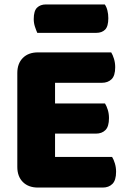

<svg xmlns="http://www.w3.org/2000/svg" viewBox="-20 -842 581 865"><path d="M58 -513Q58 -556 83 -581Q108 -606 151 -606H481Q488 -595 493.5 -577Q499 -559 499 -539Q499 -501 482.5 -485Q466 -469 439 -469H228V-376H453Q460 -365 465.5 -347.5Q471 -330 471 -310Q471 -272 455 -256Q439 -240 412 -240H228V-135H485Q492 -124 497.5 -106Q503 -88 503 -68Q503 -30 486.5 -13.5Q470 3 443 3H151Q108 3 83 -22Q58 -47 58 -90ZM148 -694Q143 -705 137.5 -721.5Q132 -738 132 -756Q132 -793 147 -807.5Q162 -822 187 -822H452Q460 -811 464 -794.5Q468 -778 468 -760Q468 -723 453.5 -708.5Q439 -694 414 -694Z"/></svg>

Font: Baloo Cyrillic
Style: Regular
Weight: 400
Designer: Ek Type, Denis Ignatov
Foundry: Ek Type
Version: Version 1.50 July 26, 2019